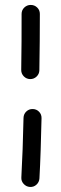

<svg xmlns="http://www.w3.org/2000/svg" viewBox="-20 -721 249 778"><path d="M104.5 -701Q89.5 -701 78.5 -690.5Q67.5 -680 67.5 -664.6Q67.5 -611.5 67.3 -554.3Q67 -497.1 66 -437.6Q65.9 -422.6 76.4 -411.7Q87 -400.9 102 -400.5Q117.4 -400.3 128.4 -410.9Q139.3 -421.5 139.5 -436.5Q140.5 -496.2 141 -553.8Q141.5 -611.3 141.5 -664.6Q141.5 -680 130.7 -690.5Q119.9 -701 104.5 -701ZM112.4 -279.2Q97.4 -279.5 86.5 -269.1Q75.7 -258.7 75.3 -243.2Q73.9 -177.5 71.7 -116.5Q69.5 -55.5 66.5 -2.1Q65.5 12.8 75.8 24.1Q86.1 35.5 101.1 36.5Q116.5 37.5 127.7 27.3Q138.8 17.1 139.8 2.1Q142.8 -51.8 144.8 -113.9Q146.9 -176 148.3 -242.1Q148.7 -257.6 138.2 -268.3Q127.8 -279 112.4 -279.2Z"/></svg>

Font: Mikhak VF
Style: Regular
Weight: 100
Designer: Amin Abedi
Version: Version 3.001